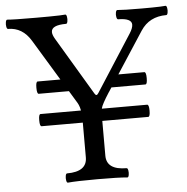

<svg xmlns="http://www.w3.org/2000/svg" viewBox="-63 -715 747 766"><g transform="rotate(-5 311.0 -331.5)"><path d="M178.2 -33.7Q258.3 -33.7 258.3 -90.8V-237.8Q258.3 -254.4 256.8 -267.8Q255.4 -281.2 252.2 -291.7Q249 -302.2 244.6 -309.6L85.4 -572.3Q68.4 -600.6 45.4 -614.5Q22.5 -628.4 -6.3 -628.4Q-10.7 -628.4 -12.5 -637.7Q-14.2 -647 -12.5 -656.2Q-10.7 -665.5 -6.3 -665.5Q18.1 -663.1 109.4 -663.1Q138.7 -663.1 162.4 -663.3Q186 -663.6 203.6 -664.1L226.1 -665.5Q230.5 -665.5 232.2 -656.2Q233.9 -647 232.2 -637.7Q230.5 -628.4 226.1 -628.4Q167 -628.4 167 -600.6Q167 -589.4 177.2 -572.3L314.5 -341.8Q318.4 -335 322.3 -335Q325.7 -335 330.1 -341.8L475.6 -567.9Q488.8 -588.4 488.8 -602.5Q488.8 -615.2 475.1 -621.8Q461.4 -628.4 434.6 -628.4Q430.2 -628.4 428.2 -637.7Q426.3 -647 428.2 -656.2Q430.2 -665.5 434.6 -665.5Q460 -663.1 531.2 -663.1Q554.2 -663.1 573 -663.3Q591.8 -663.6 606.4 -664.1L627.4 -665.5Q631.8 -665.5 633.5 -656.2Q635.3 -647 633.5 -637.7Q631.8 -628.4 627.4 -628.4Q593.3 -628.4 567.6 -615.2Q542 -602.1 524.4 -575.2L374 -344.2L371.6 -340.8Q356.9 -317.9 348.9 -303Q340.8 -288.1 339.4 -281.2Q336.4 -266.6 336.4 -238.8V-90.8Q336.4 -33.7 416.5 -33.7Q420.9 -33.7 422.6 -24.4Q424.3 -15.1 422.6 -5.9Q420.9 3.4 416.5 3.4Q382.3 0 297.4 0Q212.4 0 178.2 3.4Q173.8 3.4 172.1 -5.9Q170.4 -15.1 172.1 -24.4Q173.8 -33.7 178.2 -33.7ZM85.9 -384.8Q85.9 -409.2 93.3 -409.2H227.1L255.4 -359.9H93.3Q85.9 -359.9 85.9 -384.8ZM394.5 -409.2H520.5Q523.9 -409.2 525.9 -403.1Q527.8 -397 527.8 -384.8Q527.8 -359.9 520.5 -359.9H361.3ZM85.9 -254.4Q85.9 -278.8 93.3 -278.8H520.5Q523.9 -278.8 525.9 -272.7Q527.8 -266.6 527.8 -254.4Q527.8 -242.2 525.9 -236.1Q523.9 -230 520.5 -230H93.3Q85.9 -230 85.9 -254.4Z"/></g></svg>

Font: Junicode Two Beta VF
Style: Regular
Weight: 400
Designer: Peter S. Baker
Foundry: Briery Creek Software
Version: Version 1.031 beta; ttfautohint (v1.8.1.43-b0c9)